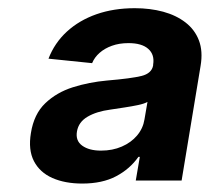

<svg xmlns="http://www.w3.org/2000/svg" viewBox="-20 -760 507 464"><path d="M178.7 -316.4Q137.2 -316.4 106.7 -329.8Q76.2 -343.3 62 -370.6Q47.9 -397.9 54.7 -438.5Q62 -484.4 89.4 -510.5Q116.7 -536.6 156 -549.1Q195.3 -561.5 238.8 -565.4Q296.9 -570.3 321.8 -576.4Q346.7 -582.5 350.1 -602.1V-604Q354 -627.9 338.4 -641.8Q322.8 -655.8 290.5 -655.8Q268.1 -655.8 250.5 -649.4Q232.9 -643.1 220.7 -632.3Q208.5 -621.6 202.6 -607.4L97.2 -618.2Q111.8 -656.2 141.6 -683.6Q171.4 -710.9 213.1 -725.6Q254.9 -740.2 305.7 -740.2Q342.8 -740.2 374.3 -731.7Q405.8 -723.1 428.2 -705.8Q450.7 -688.5 460.7 -662.4Q470.7 -636.2 464.8 -601.1L418.9 -323.7H308.1L317.9 -380.9H314.5Q293.9 -351.6 260.5 -334Q227.1 -316.4 178.7 -316.4ZM224.1 -396Q252 -396 274.4 -405.8Q296.9 -415.5 311.3 -432.6Q325.7 -449.7 329.1 -471.2L336.4 -513.7Q328.6 -509.3 313.5 -506.1Q298.3 -502.9 280.3 -500.2Q262.2 -497.6 246.6 -495.1Q213.4 -490.7 191.7 -478Q169.9 -465.3 166 -442.4Q162.1 -419.9 178.7 -408Q195.3 -396 224.1 -396Z"/></svg>

Font: Inter 20pt
Style: Bold Italic
Weight: 700
Italic angle: -9.3988°
Version: Version 4.001;git-66647c0bb